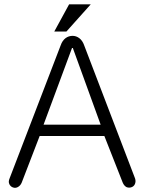

<svg xmlns="http://www.w3.org/2000/svg" viewBox="-20 -872 707 910"><path d="M186.5 -281.2 321.3 -644.5H325.2L457 -281.2ZM267.6 -657.2 25.4 -26.4Q18.6 -10.7 24.4 1Q30.3 12.7 42 16.6Q53.7 20.5 64.5 14.6Q77.1 7.8 83 -6.8L168 -227.5H474.6L561.5 -6.8Q567.4 7.8 579.1 14.6Q590.8 19.5 602.5 15.6Q614.3 11.7 619.1 1Q625 -11.7 620.1 -26.4L378.9 -657.2Q371.1 -679.7 355.5 -691.4Q340.8 -702.1 324.2 -702.1Q305.7 -702.1 291 -691.4Q275.4 -679.7 267.6 -657.2ZM410.2 -851.6H307.6L237.3 -722.7H294.9Z"/></svg>

Font: Gulim
Style: Regular
Weight: 400
Version: Version 2.21